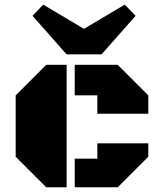

<svg xmlns="http://www.w3.org/2000/svg" viewBox="-20 -793 686 813"><path d="M175.8 0 46.4 -129.4V-389.2L175.8 -518.6H262.2V0ZM392.1 -311.5V-389.2H296.4V-518.6H478.5L607.9 -389.2V-311.5ZM296.4 0V-121.1H392.1V-186H607.9V-129.4L478.5 0ZM261.7 -563 117.7 -726.1 163.1 -773.4 335.4 -670.9 508.3 -773.4 554.2 -726.1 410.2 -563Z"/></svg>

Font: Black Ops One
Style: Regular
Weight: 400
Designer: James Grieshaber, Eben Sorkin
Foundry: Sorkin Type Co.
Version: Version 1.004; ttfautohint (v1.8.4.7-5d5b)